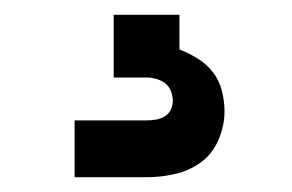

<svg xmlns="http://www.w3.org/2000/svg" viewBox="-20 -20 396 260"><path d="M81 220V143H179Q185 143 191 142Q197 141 202.5 138Q208 135 211 129Q214 123 214 117Q214 110 211.5 103.5Q209 97 204 93Q199 89 192 87Q185 85 179 85H134V0H223V47Q236 52 248 59.5Q260 67 268.5 78Q277 89 280.5 103Q284 117 284 131Q284 150 276 169Q268 188 252.5 199.5Q237 211 217.5 215.5Q198 220 179 220Z"/></svg>

Font: Iosevka QP
Style: Bold
Weight: 700
Designer: Belleve Invis
Foundry: Belleve Invis
Version: Version 20.0.0; ttfautohint (v1.8.4)